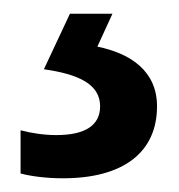

<svg xmlns="http://www.w3.org/2000/svg" viewBox="-20 -20 261 280"><path d="M209 135C209 84 171 58 122 48L144 0H82L44 81C93 88 126 102 126 135C126 163 104 177 62 177C44 177 25 174 10 170V233C25 237 47 240 72 240C160 240 209 202 209 135Z"/></svg>

Font: Noto Sans Bengali SemiCondensed Medium
Style: Regular
Weight: 500
Width: 4
Designer: Joana Ranito - Universal Thirst; Jelle Bosma - Monotype Design Team
Foundry: Universal Thirst ehf.
Version: Version 3.000